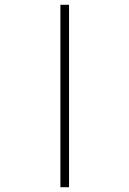

<svg xmlns="http://www.w3.org/2000/svg" viewBox="-20 -781 540 801"><path d="M232 0H268V-761H232Z"/></svg>

Font: Noto Sans Mono ExtraCondensed ExtraLight
Style: Regular
Weight: 200
Width: 2
Designer: Monotype Design Team
Foundry: Monotype Imaging Inc.
Version: Version 2.014